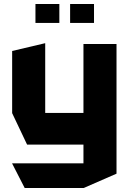

<svg xmlns="http://www.w3.org/2000/svg" viewBox="-20 -740 646 964"><path d="M399 204V-519H565V132L400 204ZM104 204 41 81V80H399V204ZM116 -14 41 -172V-173H399V-14ZM41 -173V-484L206 -523H207V-173ZM332 -625V-720H452V-625ZM158 -625V-720H278V-625Z"/></svg>

Font: Foldit
Style: Bold
Weight: 700
Version: Version 1.003